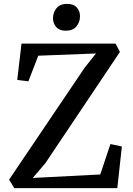

<svg xmlns="http://www.w3.org/2000/svg" viewBox="-20 -971 686 991"><path d="M53.5 0 27 -44 417 -621.5 475.5 -695 177.5 -683.5 126.5 -551 69 -558.5 91 -746H576.5L599 -703L214 -128.5L149 -52.5L497.5 -70.5L550 -227.5L609 -215L585.5 0ZM319 -812.5Q286.5 -812.5 270 -831.5Q253.5 -850.5 253.5 -877Q253.5 -906 271.5 -928.5Q289.5 -951 326.5 -951H327.5Q360 -951 376.5 -932.2Q393 -913.5 393 -887Q393 -858 375 -835.2Q357 -812.5 320 -812.5Z"/></svg>

Font: Merriweather 20pt
Style: Regular
Weight: 400
Version: Version 2.100